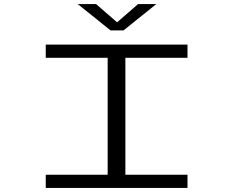

<svg xmlns="http://www.w3.org/2000/svg" viewBox="-20 -918 1140 938"><path d="M203.5 0V-64.5H506V-635.5H203.5V-700H896V-635.5H592.5V-64.5H896V0ZM360 -898H449.5L552 -809L654.5 -898H743.5L583.5 -769.5H520Z"/></svg>

Font: Trispace Expanded Light
Style: Regular
Weight: 300
Width: 7
Designer: Tyler Finck
Foundry: Etcetera Type Company
Version: Version 1.210; ttfautohint (v1.8.3)